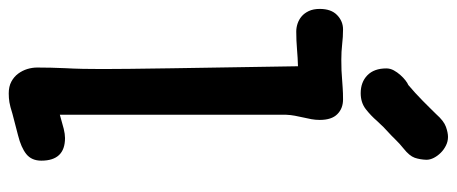

<svg xmlns="http://www.w3.org/2000/svg" viewBox="-329 -701 1035 435"><g transform="rotate(90 188.5 -483.5)"><path d="M124 -50.3Q124 -80.6 125.5 -114.3Q126.5 -131.8 127 -154.1Q127.4 -176.3 127.4 -198.2Q127.4 -243.2 125.7 -354.7Q124 -466.3 121.1 -641.1Q102.1 -640.6 82.5 -638.9Q63 -637.2 42.5 -637.2Q33.7 -637.2 24.7 -640.1Q15.6 -643.1 8.3 -649.2Q1 -655.3 -3.9 -665.5Q-8.8 -675.8 -8.8 -690.4Q-8.8 -716.3 5.1 -729.7Q19 -743.2 37.6 -743.2Q54.7 -743.2 71.3 -741.2Q87.9 -739.3 106.4 -739.3Q120.1 -739.3 130.4 -739.7Q140.6 -740.2 150.1 -741Q159.7 -741.7 170.4 -742.4Q181.2 -743.2 196.3 -743.2Q216.8 -743.2 229.7 -730.2Q242.7 -717.3 242.7 -690.4Q242.7 -680.7 241 -671.4Q239.3 -662.1 237.1 -652.8Q234.9 -643.6 233.2 -634Q231.4 -624.5 231 -614.3V-101.6Q251 -107.4 262.9 -110.4Q274.9 -113.3 283.7 -113.3Q335 -113.3 335 -59.6Q335 -37.6 320.1 -25.6Q305.2 -13.7 277.3 -6.8L228.5 5.9Q211.9 11.2 202.6 12.7Q193.4 14.2 182.6 14.2Q167 14.2 156 8.3Q145 2.4 137.9 -7.1Q130.9 -16.6 127.4 -27.8Q124 -39.1 124 -50.3ZM182.1 -783.2Q157.2 -783.2 141.6 -798.3Q126 -813.5 126 -841.3Q126 -850.1 130.4 -858.2Q134.8 -866.2 140.9 -873Q147 -879.9 153.3 -884.8Q159.7 -889.6 163.6 -891.1Q172.4 -898.4 181.4 -906.7Q190.4 -915 199.2 -923.6Q208 -932.1 215.8 -940.2Q223.6 -948.2 229.5 -954.1Q245.1 -971.7 258.3 -976.3Q271.5 -981 281.2 -981Q291.5 -981 300.8 -976.3Q310.1 -971.7 317.1 -964.6Q324.2 -957.5 328.6 -949Q333 -940.4 333 -932.1Q332.5 -917.5 328.4 -905.5Q324.2 -893.6 307.6 -880.4Q300.8 -875 296.9 -871.3Q293 -867.7 288.6 -863.3Q284.2 -858.9 278.3 -853Q272.5 -847.2 262.2 -837.9Q258.3 -834.5 253.7 -829.3Q249 -824.2 245.1 -820.3Q233.4 -806.6 218.5 -794.9Q203.6 -783.2 182.1 -783.2Z"/></g></svg>

Font: Autour One
Style: Regular
Weight: 400
Version: Version 1.007; ttfautohint (v0.92) -l 24 -r 24 -G 200 -x 7 -